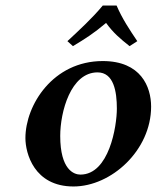

<svg xmlns="http://www.w3.org/2000/svg" viewBox="-20 -665 567 695"><path d="M402 -645H352C314 -599 267 -556 224 -516L244 -498C289 -525 319 -544 364 -582C390 -546 415 -525 449 -498L477 -516C450 -556 422 -598 402 -645ZM72 -165C72 -111 103 10 246 10C383 10 527 -121 527 -279C527 -351 490 -444 352 -444C172 -444 72 -285 72 -165ZM198 -173C198 -260 236 -403 333 -403C392 -403 403 -333 403 -272C403 -208 375 -33 271 -33C248 -33 198 -50 198 -173Z"/></svg>

Font: Linux Libertine O
Style: Bold Italic
Weight: 700
Italic angle: -11.5°
Designer: Philipp H. Poll
Foundry: Philipp H. Poll
Version: Version 4.1.0